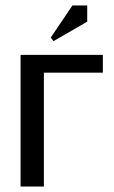

<svg xmlns="http://www.w3.org/2000/svg" viewBox="-20 -680 415 700"><path d="M175 -530 165 -543 244 -660H298V-601ZM55 -480H355V-415H140V0H55Z"/></svg>

Font: Glametrix
Style: Bold
Weight: 700
Designer: gluk
Foundry: gluk
Version: Version 0.40